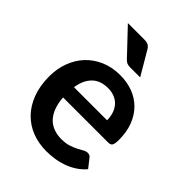

<svg xmlns="http://www.w3.org/2000/svg" viewBox="-211 -840 956 956"><g transform="rotate(45 267.0 -362.0)"><path d="M391.5 -315.5Q391.5 -339.5 384.8 -360.8Q378 -382 364.5 -398Q351 -414 330.2 -423.2Q309.5 -432.5 282 -432.5Q228.5 -432.5 197.8 -402Q167 -371.5 158.5 -315.5ZM156 -241Q159 -201.5 170 -172.8Q181 -144 199 -125.2Q217 -106.5 241.8 -97.2Q266.5 -88 296.5 -88Q326.5 -88 348.2 -95Q370 -102 386.2 -110.5Q402.5 -119 414.8 -126Q427 -133 438.5 -133Q454 -133 461.5 -121.5L497 -76.5Q476.5 -52.5 451 -36.2Q425.5 -20 397.8 -10.2Q370 -0.5 341.2 3.5Q312.5 7.5 285.5 7.5Q232 7.5 186 -10.2Q140 -28 106 -62.8Q72 -97.5 52.5 -148.8Q33 -200 33 -267.5Q33 -320 50 -366.2Q67 -412.5 98.8 -446.8Q130.5 -481 176.2 -501Q222 -521 279.5 -521Q328 -521 369 -505.5Q410 -490 439.5 -460.2Q469 -430.5 485.8 -387.2Q502.5 -344 502.5 -288.5Q502.5 -260.5 496.5 -250.8Q490.5 -241 473.5 -241ZM238 -731Q258.5 -731 268.5 -724.2Q278.5 -717.5 285.5 -704.5L357 -583H286.5Q272.5 -583 263.8 -586.8Q255 -590.5 246 -600.5L122.5 -731Z"/></g></svg>

Font: Lato 2
Style: Bold
Weight: 700
Designer: Lukasz Dziedzic with Adam Twardoch and Botio Nikoltchev
Foundry: tyPoland Lukasz Dziedzic
Version: Version 2.015; 2015-08-06; http://www.latofonts.com/